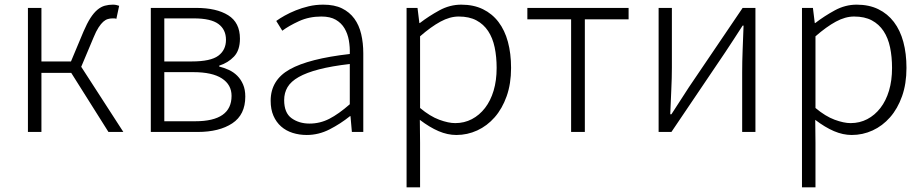

<svg xmlns="http://www.w3.org/2000/svg" viewBox="-20 -567 3971 825"><path d="M158 -533V-303H285L339 -432Q354 -467 368.5 -489.5Q383 -512 398.5 -525Q414 -538 430.5 -542.5Q447 -547 465 -547Q473 -547 480 -545.5Q487 -544 492 -542L480 -486Q475 -488 472 -488Q469 -488 463 -488Q453 -488 443 -485Q433 -482 423.5 -473.5Q414 -465 403.5 -449Q393 -433 382 -406L329 -280L510 0H446L286 -254H158V0H100V-533Z M628 -533H823Q910 -533 960.5 -501.5Q1011 -470 1011 -401Q1011 -351 985.5 -324Q960 -297 922 -285V-281Q943 -276 963.5 -266.5Q984 -257 999.5 -241.5Q1015 -226 1024.5 -204Q1034 -182 1034 -152Q1034 -74 978 -37Q922 0 829 0H628ZM686 -46H819Q975 -46 975 -155Q975 -203 933.5 -230Q892 -257 811 -257H686ZM686 -488V-303H804Q885 -303 918 -327.5Q951 -352 951 -396Q951 -440 918.5 -464Q886 -488 813 -488Z M1298 13Q1266 13 1237.5 4Q1209 -5 1188 -23.5Q1167 -42 1155 -69.5Q1143 -97 1143 -134Q1143 -223 1225 -269Q1307 -315 1483 -335Q1484 -365 1479 -393.5Q1474 -422 1460.5 -445Q1447 -468 1423 -482Q1399 -496 1361 -496Q1308 -496 1264.5 -476Q1221 -456 1193 -435L1167 -477Q1182 -488 1203.5 -500Q1225 -512 1251 -522.5Q1277 -533 1306.5 -540Q1336 -547 1369 -547Q1417 -547 1449.5 -531Q1482 -515 1502.5 -487Q1523 -459 1532 -420.5Q1541 -382 1541 -338V0H1492L1486 -68H1484Q1443 -35 1396 -11Q1349 13 1298 13ZM1310 -36Q1355 -36 1395 -56.5Q1435 -77 1483 -119V-292Q1405 -283 1351 -269Q1297 -255 1263.5 -236Q1230 -217 1215.5 -192.5Q1201 -168 1201 -137Q1201 -82 1233 -59Q1265 -36 1310 -36Z M1774 -533 1782 -468H1784Q1823 -498 1868 -522.5Q1913 -547 1962 -547Q2015 -547 2055 -527.5Q2095 -508 2122 -472.5Q2149 -437 2162.5 -387Q2176 -337 2176 -275Q2176 -207 2157 -153.5Q2138 -100 2105.5 -63Q2073 -26 2030.5 -6.5Q1988 13 1941 13Q1903 13 1864.5 -3.5Q1826 -20 1784 -52L1785 46V238H1727V-533ZM1785 -103Q1828 -67 1867.5 -52.5Q1907 -38 1936 -38Q1975 -38 2007.5 -55Q2040 -72 2064 -103Q2088 -134 2101 -177.5Q2114 -221 2114 -275Q2114 -323 2105.5 -363.5Q2097 -404 2077.5 -433.5Q2058 -463 2027 -479.5Q1996 -496 1951 -496Q1913 -496 1872.5 -474Q1832 -452 1785 -411Z M2246 -533H2681V-484H2493V0H2434V-484H2246Z M2810 -533H2867V-276Q2867 -233 2864.5 -181.5Q2862 -130 2860 -76H2865Q2881 -101 2902.5 -134Q2924 -167 2940 -192L3171 -533H3226V0H3169V-256Q3169 -301 3171 -352Q3173 -403 3175 -457H3171Q3155 -432 3133.5 -399Q3112 -366 3096 -342L2865 0H2810Z M3473 -533 3481 -468H3483Q3522 -498 3567 -522.5Q3612 -547 3661 -547Q3714 -547 3754 -527.5Q3794 -508 3821 -472.5Q3848 -437 3861.5 -387Q3875 -337 3875 -275Q3875 -207 3856 -153.5Q3837 -100 3804.5 -63Q3772 -26 3729.5 -6.5Q3687 13 3640 13Q3602 13 3563.5 -3.5Q3525 -20 3483 -52L3484 46V238H3426V-533ZM3484 -103Q3527 -67 3566.5 -52.5Q3606 -38 3635 -38Q3674 -38 3706.5 -55Q3739 -72 3763 -103Q3787 -134 3800 -177.5Q3813 -221 3813 -275Q3813 -323 3804.5 -363.5Q3796 -404 3776.5 -433.5Q3757 -463 3726 -479.5Q3695 -496 3650 -496Q3612 -496 3571.5 -474Q3531 -452 3484 -411Z"/></svg>

Font: Kinto Sans Light
Style: Regular
Weight: 300
Designer: Authors: Ryoko NISHIZUKA  (kana & ideographs); Paul D. Hunt (Latin, Greek & Cyrillic); Wenlong ZHANG  (bopomofo); Sandol
Foundry: Adobe Systems Incorporated, ookami Inc.
Version: Version 0.001